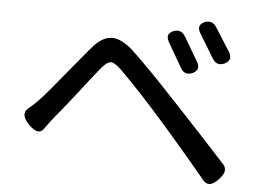

<svg xmlns="http://www.w3.org/2000/svg" viewBox="-50 -759 1099 815"><g transform="rotate(5 500.0 -351.5)"><path d="M678.7 -645.5Q699.2 -645.5 711.9 -624L772.5 -521.5Q779.3 -509.8 779.3 -499Q779.3 -482.4 757.8 -471.7Q748 -467.8 739.3 -467.8Q718.8 -467.8 707 -489.3L646.5 -593.8Q639.6 -606.4 639.6 -615.7Q639.6 -625 645.5 -631.3Q651.4 -637.7 660.6 -641.6Q669.9 -645.5 678.7 -645.5ZM808.6 -695.3Q827.1 -695.3 839.8 -675.8L904.3 -574.2Q911.1 -562.5 911.1 -551.8Q911.1 -535.2 890.6 -524.4Q879.9 -519.5 870.1 -519.5Q850.6 -519.5 837.9 -541L776.4 -642.6Q768.6 -655.3 768.6 -665Q768.6 -681.6 789.1 -691.4Q799.8 -695.3 808.6 -695.3ZM62.5 -235.4Q62.5 -249 74.2 -259.8Q114.3 -292 161.1 -348.6Q288.1 -502.9 308.6 -526.9Q329.1 -550.8 334 -555.7Q369.1 -590.8 406.2 -590.8Q443.4 -590.8 493.2 -547.9Q569.3 -475.6 652.3 -386.7Q734.4 -299.8 820.3 -207L919.9 -98.6Q930.7 -87.9 930.7 -74.2Q930.7 -54.7 905.3 -29.3Q884.8 -8.8 868.2 -8.8Q855.5 -8.8 844.7 -20.5Q771.5 -109.4 653.3 -245.1Q534.2 -380.9 451.2 -461.9Q423.8 -487.3 409.2 -487.3Q392.6 -487.3 367.7 -457.5Q342.8 -427.7 278.3 -343.8Q212.9 -260.7 190.4 -234.4Q168.9 -208 150.4 -181.6Q141.6 -168 127.9 -168Q110.4 -168 85.9 -192.4Q62.5 -216.8 62.5 -235.4Z"/></g></svg>

Font: TaiwanPearl
Style: Regular
Weight: 400
Version: Version 2.102